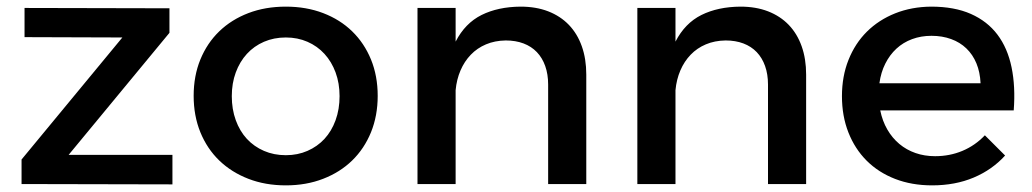

<svg xmlns="http://www.w3.org/2000/svg" viewBox="-20 -555 3112 579"><path d="M54 -531 491 -530V-456L187 -88H500V1L45 0V-74L349 -442L54 -443Z M842 -535Q903.5 -535 954.5 -515.5Q1005.5 -496 1042 -460.5Q1078.5 -425 1098.8 -375.5Q1119 -326 1119 -266Q1119 -206 1098.8 -156.2Q1078.5 -106.5 1042 -71Q1005.5 -35.5 954.5 -15.8Q903.5 4 842 4Q780 4 729 -15.8Q678 -35.5 641.2 -71Q604.5 -106.5 584.2 -156.2Q564 -206 564 -266Q564 -326 584.2 -375.5Q604.5 -425 641.2 -460.5Q678 -496 729 -515.5Q780 -535 842 -535ZM842 -442Q806 -442 776 -429Q746 -416 724.5 -392.5Q703 -369 691 -336.5Q679 -304 679 -265Q679 -225.5 691 -192.5Q703 -159.5 724.5 -136.2Q746 -113 776 -100Q806 -87 842 -87Q877.5 -87 907.2 -100Q937 -113 958.5 -136.2Q980 -159.5 992 -192.5Q1004 -225.5 1004 -265Q1004 -304 992 -336.5Q980 -369 958.5 -392.5Q937 -416 907.2 -429Q877.5 -442 842 -442Z M1633 -300Q1633 -331 1624.2 -355.8Q1615.5 -380.5 1599 -397.8Q1582.5 -415 1558.8 -424Q1535 -433 1505 -433Q1472 -432.5 1445.5 -421.2Q1419 -410 1399.8 -390Q1380.5 -370 1368.8 -342.8Q1357 -315.5 1354 -283V0H1239V-531H1354V-429.5Q1382.5 -485 1432.2 -509.8Q1482 -534.5 1550 -535Q1596.5 -535 1633.2 -520.8Q1670 -506.5 1695.5 -480Q1721 -453.5 1734.5 -415.5Q1748 -377.5 1748 -330V0H1633Z M2296 -300Q2296 -331 2287.2 -355.8Q2278.5 -380.5 2262 -397.8Q2245.5 -415 2221.8 -424Q2198 -433 2168 -433Q2135 -432.5 2108.5 -421.2Q2082 -410 2062.8 -390Q2043.5 -370 2031.8 -342.8Q2020 -315.5 2017 -283V0H1902V-531H2017V-429.5Q2045.5 -485 2095.2 -509.8Q2145 -534.5 2213 -535Q2259.5 -535 2296.2 -520.8Q2333 -506.5 2358.5 -480Q2384 -453.5 2397.5 -415.5Q2411 -377.5 2411 -330V0H2296Z M2634.5 -222Q2641 -190 2655.8 -164.5Q2670.5 -139 2692 -121Q2713.5 -103 2740.8 -93.5Q2768 -84 2800 -84Q2844 -84 2882.2 -100Q2920.5 -116 2950 -147L3011 -86Q2972 -43 2916.2 -19.5Q2860.5 4 2791 4Q2729.5 4 2679.2 -15.5Q2629 -35 2593.5 -70.5Q2558 -106 2538.5 -155.5Q2519 -205 2519 -265Q2519 -325 2538.8 -374.5Q2558.5 -424 2594.2 -459.5Q2630 -495 2679.5 -514.8Q2729 -534.5 2788 -535Q2858 -535 2907.8 -513Q2957.5 -491 2988 -450.5Q3018.5 -410 3030.5 -352Q3042.5 -294 3037 -222ZM2789 -447Q2757.5 -447 2730.5 -437Q2703.5 -427 2683.2 -408.2Q2663 -389.5 2649.8 -363.2Q2636.5 -337 2632 -304H2937Q2935.5 -337.5 2924.5 -364Q2913.5 -390.5 2894.2 -409Q2875 -427.5 2848.2 -437.2Q2821.5 -447 2789 -447Z"/></svg>

Font: Argentum Sans
Style: Regular
Weight: 400
Designer: Julieta Ulanovsky, Owen Earl, Chris M. Simpson, Rasmus Andersson, Cristiano Sobral
Foundry: The Argentum Sans Project Authors
Version: Version 3.135; ttfautohint (v1.8.4.7-5d5b-dirty)